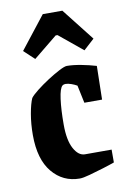

<svg xmlns="http://www.w3.org/2000/svg" viewBox="-82 -750 534 811"><g transform="rotate(-10 185.0 -344.5)"><path d="M194 11Q122 11 76 -44.5Q30 -100 30 -204Q30 -252 37.5 -294.5Q45 -337 55 -359Q64 -371 87 -389Q110 -407 137 -424.5Q164 -442 188 -454.5Q212 -467 222 -467Q248 -467 282.5 -460.5Q317 -454 347 -445L344 -301H268L252 -377Q242 -383 228 -388Q214 -393 203 -393Q195 -393 190 -389Q178 -379 172 -334Q166 -289 166 -225Q166 -158 185.5 -122Q205 -86 233 -86H347V-31Q328 -24 297 -14.5Q266 -5 237 3Q208 11 194 11ZM96 -519 51 -561 160 -700H244L353 -561L307 -519L206 -602H198Z"/></g></svg>

Font: Grenze Gotisch
Style: Bold
Weight: 700
Designer: Renata Polastri
Foundry: Omnibus-Type
Version: Version 1.001